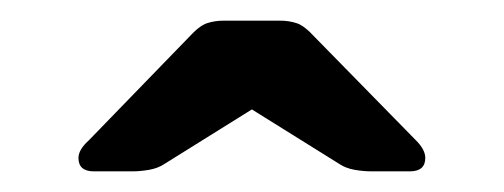

<svg xmlns="http://www.w3.org/2000/svg" viewBox="-20 -749 488 186"><path d="M71 -583Q56 -583 56 -596Q56 -604 66 -613L163 -713Q173 -724 180.5 -726.5Q188 -729 197 -729H251Q260 -729 267.5 -726.5Q275 -724 285 -713L383 -613Q392 -604 392 -596Q392 -583 377 -583H340Q332 -583 323.5 -584.5Q315 -586 309 -590L224 -643L139 -590Q133 -586 124.5 -584.5Q116 -583 108 -583Z"/></svg>

Font: Rubik Medium
Style: Regular
Weight: 500
Designer: Hubert and Fischer
Foundry: Hubert and Fischer
Version: Version 2.300; ttfautohint (v1.8.4.7-5d5b);gftools[0.9.30]